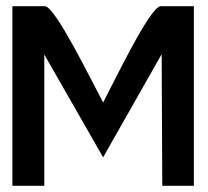

<svg xmlns="http://www.w3.org/2000/svg" viewBox="-20 -600 671 620"><path d="M20 0H123V-424L313 -92L502 -425L504 0H606V-580H499C465 -580 351 -341 313 -269C275 -340 158 -580 125 -580H20Z"/></svg>

Font: Charger Sport
Style: Blk
Weight: 900
Designer: Jasper
Foundry: Cannot Into Space Fonts
Version: Version 1.1